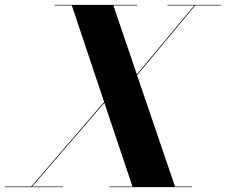

<svg xmlns="http://www.w3.org/2000/svg" viewBox="-72 -770 930 790"><path d="M-52.5 -2.5V0H187.5V-2.5H60L357.5 -347L473 -2.5H378V0H718V-2.5H648L492 -460.5L731 -747.5H837.5V-750H617.5V-747.5H727.5L491 -464L394.5 -747.5H492.5V-750H152.5V-747.5H223.5L356.5 -350.5L56.5 -2.5Z"/></svg>

Font: Bodoni* 72pt
Style: Bold Italic
Weight: 700
Italic angle: -13°
Version: Version 2.3